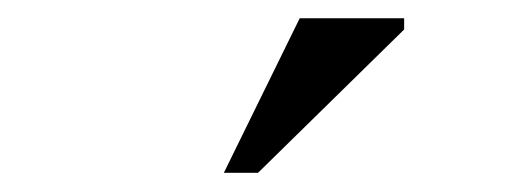

<svg xmlns="http://www.w3.org/2000/svg" viewBox="-20 -700 540 205"><path d="M219 -515.5 300 -680.5H411.5V-668.5L255.5 -515.5Z"/></svg>

Font: Newsreader 16pt 16pt
Style: Regular
Weight: 400
Version: Version 1.003